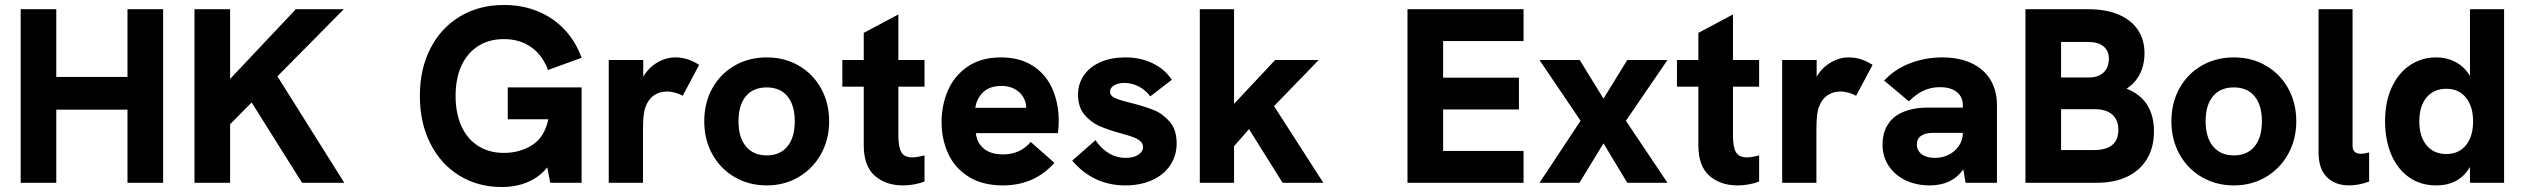

<svg xmlns="http://www.w3.org/2000/svg" viewBox="-20 -734 10133 771"><path d="M63 -697H206V-425H492V-697H635V0H492V-293.5H206V0H63Z M761 -697H904V-417L1168 -697H1360.5L1094 -427.5L1362.5 0H1193L990.5 -322.5L904 -235V0H761Z M1666 -349Q1666 -457 1708.5 -539.8Q1751 -622.5 1827.5 -668.2Q1904 -714 2003.5 -714Q2078 -714 2140 -688.5Q2202 -663 2247 -615.2Q2292 -567.5 2315.5 -502L2180.5 -453Q2159 -512 2113.2 -544.5Q2067.5 -577 2003.5 -577Q1944.5 -577 1900.8 -549.5Q1857 -522 1833.2 -470.8Q1809.5 -419.5 1809.5 -349Q1809.5 -278.5 1833.2 -226.8Q1857 -175 1900.8 -147.5Q1944.5 -120 2003.5 -120Q2066.5 -120 2116.2 -150.8Q2166 -181.5 2182 -255H2019V-383H2315.5V0H2189.5L2177.5 -62Q2147 -23.5 2100 -3.2Q2053 17 1994.5 17Q1899.5 17 1824.8 -28.8Q1750 -74.5 1708 -157.8Q1666 -241 1666 -349Z M2424.5 -493H2563V-425.5Q2583 -461 2618.2 -482.2Q2653.5 -503.5 2691.5 -503.5Q2716.5 -503.5 2739.5 -496.5Q2762.5 -489.5 2787.5 -473.5L2721.5 -349.5Q2709.5 -356.5 2692 -361.5Q2674.5 -366.5 2658 -366.5Q2628.5 -366.5 2605.8 -350.8Q2583 -335 2572 -304Q2566.5 -289.5 2564.2 -267.8Q2562 -246 2562 -205.5V0H2424.5Z M2808 -247Q2808 -320.5 2840.2 -379Q2872.5 -437.5 2929.8 -470.5Q2987 -503.5 3059 -503.5Q3130.5 -503.5 3187.5 -470.5Q3244.5 -437.5 3277 -379Q3309.5 -320.5 3309.5 -247Q3309.5 -174 3276.8 -115.2Q3244 -56.5 3187 -23Q3130 10.5 3059 10.5Q2987.5 10.5 2930.2 -22.8Q2873 -56 2840.5 -114.8Q2808 -173.5 2808 -247ZM3059 -110Q3112.5 -110 3142 -146Q3171.5 -182 3171.5 -247Q3171.5 -312 3142 -347.5Q3112.5 -383 3059 -383Q3004.5 -383 2975 -347.5Q2945.5 -312 2945.5 -247Q2945.5 -182 2975.5 -146Q3005.5 -110 3059 -110Z M3448.5 -151V-386H3362.5V-493H3448.5V-602L3587.5 -676V-493H3692.5V-386H3587.5V-189.5Q3587.5 -143.5 3599.5 -122.8Q3611.5 -102 3643.5 -102Q3661.5 -102 3692.5 -110V-5Q3651 10.5 3605.5 10.5Q3537 10.5 3492.8 -28.2Q3448.5 -67 3448.5 -151Z M3761 -244Q3761 -311 3786.2 -370Q3811.5 -429 3865.2 -466.2Q3919 -503.5 4000 -503.5Q4074.5 -503.5 4126.8 -470.2Q4179 -437 4205.2 -378.8Q4231.5 -320.5 4231.5 -246.5Q4231.5 -229 4228.5 -199.5H3898.5Q3903 -160 3930.8 -137Q3958.5 -114 4009 -114Q4076.5 -114 4119 -164L4214 -80Q4133.5 10.5 4008 10.5Q3924 10.5 3868.5 -25Q3813 -60.5 3787 -118.2Q3761 -176 3761 -244ZM4101 -301Q4100.5 -326.5 4087.5 -346.5Q4074.5 -366.5 4052.2 -377.8Q4030 -389 4002.5 -389Q3953.5 -389 3927.5 -363.2Q3901.5 -337.5 3896.5 -301Z M4285.5 -89 4379 -171Q4428.5 -100 4500 -100Q4532 -100 4551 -112.5Q4570 -125 4570 -143.5Q4570 -158 4558.8 -167.5Q4547.5 -177 4530 -183.5Q4512.5 -190 4481 -198.5Q4429.5 -212.5 4394.2 -228.2Q4359 -244 4334 -274.5Q4309 -305 4309 -353.5Q4309 -398 4332.8 -432Q4356.5 -466 4399.5 -484.8Q4442.5 -503.5 4499 -503.5Q4559.5 -503.5 4608.2 -480.2Q4657 -457 4685.5 -413.5L4599 -347Q4581 -372 4553.2 -386.5Q4525.5 -401 4495 -401Q4470 -401 4453.8 -391.2Q4437.5 -381.5 4437.5 -366Q4437.5 -355.5 4445 -348.5Q4452.5 -341.5 4470 -335.2Q4487.5 -329 4520 -321Q4576 -307 4612.8 -292.2Q4649.5 -277.5 4677.2 -245.2Q4705 -213 4705 -159Q4705 -109 4679.2 -70.5Q4653.5 -32 4606.8 -10.8Q4560 10.5 4499 10.5Q4370.5 10.5 4285.5 -89Z M4995.5 -215.5 4935.5 -147V0H4798V-697H4935.5V-317L5100.5 -493H5275.5L5096 -308L5294 0H5130.5Z M5632 -697H6098V-569H5775V-422H6079.5V-294.5H5775V-128H6098V0H5632Z M6327 -249 6162 -493H6323.5L6419 -338L6514.5 -493H6676L6509 -249L6676 0H6514.5L6419 -158.5L6322.5 0H6162Z M6800 -151V-386H6714V-493H6800V-602L6939 -676V-493H7044V-386H6939V-189.5Q6939 -143.5 6951 -122.8Q6963 -102 6995 -102Q7013 -102 7044 -110V-5Q7002.5 10.5 6957 10.5Q6888.5 10.5 6844.2 -28.2Q6800 -67 6800 -151Z M7136.5 -493H7275V-425.5Q7295 -461 7330.2 -482.2Q7365.5 -503.5 7403.5 -503.5Q7428.5 -503.5 7451.5 -496.5Q7474.5 -489.5 7499.5 -473.5L7433.5 -349.5Q7421.5 -356.5 7404 -361.5Q7386.5 -366.5 7370 -366.5Q7340.5 -366.5 7317.8 -350.8Q7295 -335 7284 -304Q7278.5 -289.5 7276.2 -267.8Q7274 -246 7274 -205.5V0H7136.5Z M7864 -54Q7818.5 10.5 7729 10.5Q7675.5 10.5 7632.2 -10Q7589 -30.5 7564.2 -68Q7539.5 -105.5 7539.5 -154Q7539.5 -196 7557 -227.5Q7574.5 -259 7605.5 -276Q7651.5 -302 7723 -302H7862V-312Q7862 -345 7837.8 -364.5Q7813.5 -384 7769 -384Q7736.5 -384 7706.8 -371.2Q7677 -358.5 7645.5 -327L7546 -410.5Q7589.5 -457 7650.8 -480.2Q7712 -503.5 7779 -503.5Q7847.5 -503.5 7897 -480.2Q7946.5 -457 7972.8 -413.8Q7999 -370.5 7999 -312V0H7873ZM7750 -100Q7780.5 -100 7806 -113Q7831.5 -126 7846.8 -149Q7862 -172 7862 -200.5H7743Q7711 -200.5 7695 -189Q7677.5 -177 7677.5 -154Q7677.5 -129 7697 -114.5Q7716.5 -100 7750 -100Z M8113.5 -697H8366Q8436 -697 8486.8 -675.8Q8537.5 -654.5 8564.5 -614.8Q8591.5 -575 8591.5 -520.5Q8591.5 -473.5 8572.8 -436.8Q8554 -400 8519.5 -378Q8575.5 -355.5 8602.5 -312.5Q8629.5 -269.5 8629.5 -206.5Q8629.5 -143 8602 -96.5Q8574.5 -50 8522.8 -25Q8471 0 8400.5 0H8113.5ZM8389 -131.5Q8486.5 -131.5 8486.5 -213Q8486.5 -252.5 8462 -274Q8437.5 -295.5 8392.5 -295.5H8256.5V-131.5ZM8369 -423Q8406 -423 8427.2 -443Q8448.5 -463 8448.5 -498Q8448.5 -530 8427 -547.8Q8405.5 -565.5 8366 -565.5H8256.5V-423Z M8699.5 -247Q8699.5 -320.5 8731.8 -379Q8764 -437.5 8821.2 -470.5Q8878.5 -503.5 8950.5 -503.5Q9022 -503.5 9079 -470.5Q9136 -437.5 9168.5 -379Q9201 -320.5 9201 -247Q9201 -174 9168.2 -115.2Q9135.5 -56.5 9078.5 -23Q9021.5 10.5 8950.5 10.5Q8879 10.5 8821.8 -22.8Q8764.5 -56 8732 -114.8Q8699.5 -173.5 8699.5 -247ZM8950.5 -110Q9004 -110 9033.5 -146Q9063 -182 9063 -247Q9063 -312 9033.5 -347.5Q9004 -383 8950.5 -383Q8896 -383 8866.5 -347.5Q8837 -312 8837 -247Q8837 -182 8867 -146Q8897 -110 8950.5 -110Z M9290.5 -122V-697H9427V-149Q9427 -116.5 9460 -116.5Q9474.5 -116.5 9493.5 -122V-5Q9472.5 3 9451.5 6.8Q9430.5 10.5 9413 10.5Q9358 10.5 9324.2 -22.5Q9290.5 -55.5 9290.5 -122Z M9557.5 -247Q9557.5 -326 9584.8 -384.2Q9612 -442.5 9658.8 -473Q9705.5 -503.5 9763 -503.5Q9805 -503.5 9840.5 -485Q9876 -466.5 9898.5 -429V-697H10035.5V0H9898.5V-63.5Q9855 10.5 9763 10.5Q9699.5 10.5 9653 -22.8Q9606.5 -56 9582 -114.5Q9557.5 -173 9557.5 -247ZM9803.5 -115.5Q9853.5 -115.5 9882.2 -150.8Q9911 -186 9911 -247Q9911 -307 9882.2 -342.2Q9853.5 -377.5 9803.5 -377.5Q9753 -377.5 9724 -342.5Q9695 -307.5 9695 -247Q9695 -186 9724 -150.8Q9753 -115.5 9803.5 -115.5Z"/></svg>

Font: HK Grotesk ExtraBold
Style: Regular
Weight: 800
Designer: Alfredo Marco Pradil
Foundry: Hanken Design Co.
Version: Version 3.001